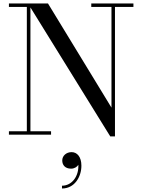

<svg xmlns="http://www.w3.org/2000/svg" viewBox="-20 -770 814 1098"><path d="M31 -19.5V0H272V-19.5H154V-727.5L610.5 10H637.5V-730.5H743V-750H502V-730.5H617.5V-154.5L254.5 -750H31V-730.5H133.5V-19.5ZM336 147.5C336 173.5 352 194.5 386.5 194.5C406 194.5 421 184 428 172.5C431.5 237 392 292 334.5 292V308C406.5 308 445.5 241.5 445.5 177.5C445.5 127 421 100 389.5 100C359 100 336 121 336 147.5Z"/></svg>

Font: Bodoni* 11
Style: Regular
Weight: 400
Version: Version 2.3